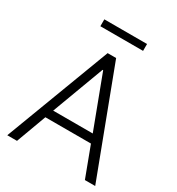

<svg xmlns="http://www.w3.org/2000/svg" viewBox="-201 -986 1022 1110"><g transform="rotate(30 310.0 -430.5)"><path d="M309.1 -603H305.2L175.8 -255.9H439.9ZM17.1 0 282.2 -701.2H338.9L604 0H535.2L460 -200.2H155.8L82 0ZM453.1 -814.9H168V-860.8H453.1Z"/></g></svg>

Font: LT Hoop Light
Style: Regular
Weight: 300
Designer: Daniel Lyons
Foundry: LyonsType
Version: Version 1.000